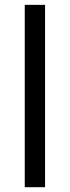

<svg xmlns="http://www.w3.org/2000/svg" viewBox="-20 -779 290 799"><path d="M83 -758.8H167.5V0H83Z"/></svg>

Font: Duru Sans
Style: Regular
Weight: 400
Designer: Onur Yazõcõgil
Foundry: Onur Yazõcõgil
Version: Version 1.002